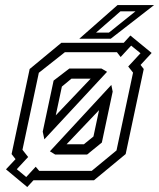

<svg xmlns="http://www.w3.org/2000/svg" viewBox="-20 -708 625 754"><path d="M87 26.5 3.5 -43 41 -83 25.5 -103 96.5 -437 221 -540H463.5H466L492 -568.5L575.5 -500L532 -453L544.5 -437L473.5 -103L349 0H111.5L109 2.5ZM241.5 -141.5H309.5L347 -172L369 -275.5ZM83 -12.8 120.2 -53.2 134 -37H340.2L437.5 -117.2L502.5 -422.8L483.5 -446.8L531.8 -499L495 -528.8L453.8 -484L439.2 -503H234.8L132.5 -422.2L68.2 -119.8L90.5 -91.5L46 -43.5ZM196.5 -101.2 176 -113.8 417.2 -374.5 422.5 -348.2 380 -148.2 322.2 -101.2ZM154.2 -160.8 147.8 -191 190.5 -391.5 252.2 -438.8H378.5L400.5 -426ZM199 -255 336 -399H260.5L223 -368ZM291.5 -556 441.5 -688H585L415 -556ZM357.2 -580H407.8L512 -663.5H453Z"/></svg>

Font: Tourney Thin
Style: Italic
Weight: 100
Italic angle: -12°
Designer: Tyler Finck
Foundry: Etcetera Type Co
Version: Version 1.015